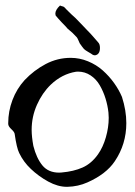

<svg xmlns="http://www.w3.org/2000/svg" viewBox="-20 -683 496 708"><path d="M185.1 -626Q184.1 -629.9 184.1 -632.8Q184.1 -646.5 201.2 -662.6Q206.1 -660.6 208 -660.2Q213.4 -659.2 215.3 -657.7Q217.8 -656.2 220.7 -652.8Q222.2 -650.9 225.6 -647.5Q228.5 -644.5 244.1 -629.4Q253.4 -621.1 258.3 -616.5Q263.2 -611.8 269.5 -605Q275.9 -598.1 283.2 -590.8Q291.5 -581.5 302.7 -570.3Q314 -559.1 322.8 -548.8Q339.8 -529.3 342.3 -526.4Q348.6 -520 348.6 -506.3Q348.6 -493.2 343.3 -486.3Q339.8 -481.4 333.7 -479.7Q327.6 -478 321.3 -481.4Q316.9 -484.9 305.7 -491.2Q294.4 -497.6 289.6 -502.4Q283.2 -509.8 273.9 -523.4Q273.4 -524.4 269.3 -533.9Q265.1 -543.5 263.2 -545.4Q261.2 -547.4 255.4 -553.5Q249.5 -559.6 247.1 -562Q240.2 -567.4 229.5 -577.1Q224.6 -583.5 208 -600.1Q192.4 -616.7 185.1 -626ZM240.7 -469.7Q273.4 -469.7 304.4 -457Q335.4 -444.3 359.1 -423.1Q382.8 -401.9 400.6 -377Q418.5 -352.1 429.7 -325.7Q445.8 -275.9 445.8 -229Q445.8 -151.4 403.3 -88.4Q371.6 -41 302.2 -10.3Q268.1 4.9 228.5 5.9H226.6Q193.4 5.9 158 -13.4Q122.6 -32.7 93.8 -60.1Q66.9 -85.4 50.8 -118.7Q41.5 -137.2 34.2 -188.5Q33.7 -195.8 22 -206.5Q10.3 -217.3 10.3 -226.1V-227.1V-229Q10.3 -272.5 25.9 -314Q41.5 -355.5 70.8 -387.7Q105 -423.8 148.4 -446.8Q191.9 -469.7 240.7 -469.7ZM260.3 -418.5Q208.5 -410.2 167 -370.6Q135.7 -340.3 116.2 -296.4Q96.7 -252.4 96.7 -204.1Q96.7 -179.2 103 -145Q114.3 -100.1 136.2 -73.2Q158.2 -46.4 198.2 -46.4Q204.1 -46.4 207 -46.9Q252 -50.8 284.7 -65.4Q317.4 -80.1 341.3 -113.8Q359.9 -140.1 370.4 -176.8Q380.9 -213.4 380.9 -248.5Q380.9 -255.4 379.9 -268.1Q377 -294.4 369.1 -319.8Q361.3 -345.2 348.1 -368.2Q335 -391.1 314 -405Q293 -418.9 267.6 -418.9Q266.6 -418.9 264.2 -418.7Q261.7 -418.5 260.3 -418.5Z"/></svg>

Font: Avessa
Style: Medium
Weight: 500
Designer: Arman Khorramak
Foundry: Arman Khorramak
Version: Version 1.000; ttfautohint (v1.8.1)